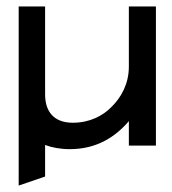

<svg xmlns="http://www.w3.org/2000/svg" viewBox="-20 -452 534 596"><path d="M38 124 120 96V-2C141 6 167 11 197 11C281 11 339 -28 380 -76V0H464V-432H380V-245C380 -192 356 -149 326 -120C300 -93 259 -71 206 -71C146 -71 120 -107 120 -159V-432H38Z"/></svg>

Font: Charger Pro
Style: BdExt
Weight: 700
Designer: Jasper
Foundry: Cannot Into Space Fonts
Version: Version 1.09